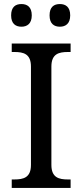

<svg xmlns="http://www.w3.org/2000/svg" viewBox="-20 -929 407 949"><path d="M276 -797C304 -797 327 -812 327 -853C327 -895 304 -909 276 -909C247 -909 225 -895 225 -853C225 -812 247 -797 276 -797ZM86 -797C114 -797 137 -812 137 -853C137 -895 114 -909 86 -909C57 -909 35 -895 35 -853C35 -812 57 -797 86 -797ZM38 0H329V-42H316C271 -42 234 -51 234 -114V-600C234 -663 271 -672 316 -672H329V-714H38V-672H51C96 -672 133 -663 133 -600V-114C133 -51 96 -42 51 -42H38Z"/></svg>

Font: Noto Fangsong KSS Vertical
Style: Regular
Weight: 400
Designer: LIU Zhao, ZHANG Congyu, Kushim JIANG
Foundry: Guyu Beijing Co. Ltd.
Version: Version 1.000;November 16, 2022;FontCreator 11.5.0.2427 64-b